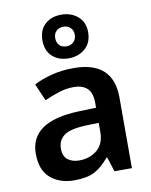

<svg xmlns="http://www.w3.org/2000/svg" viewBox="-92 -898 768 975"><g transform="rotate(-10 292.5 -410.0)"><path d="M306 -552Q510 -552 510 -364V0H420L396 -75H392Q356 -31 317.5 -10.5Q279 10 211 10Q138 10 90 -30.5Q42 -71 42 -157Q42 -322 293 -331L384 -334V-357Q384 -412 359 -434.5Q334 -457 290 -457Q251 -457 212.5 -444.5Q174 -432 138 -416L100 -504Q140 -525 192.5 -538.5Q245 -552 306 -552ZM318 -254Q236 -251 204 -227Q172 -203 172 -160Q172 -121 195 -103Q218 -85 254 -85Q309 -85 346.5 -116.5Q384 -148 384 -210V-256ZM292 -605Q239 -605 207 -635Q175 -665 175 -718Q175 -770 207 -800Q239 -830 292 -830Q342 -830 376.5 -800.5Q411 -771 411 -719Q411 -665 376.5 -635Q342 -605 292 -605ZM292 -667Q313 -667 327.5 -681Q342 -695 342 -718Q342 -741 327.5 -754.5Q313 -768 292 -768Q270 -768 255.5 -754.5Q241 -741 241 -718Q241 -695 254 -681Q267 -667 292 -667Z"/></g></svg>

Font: Noto Sans Canadian Aboriginal SemiBold
Style: Regular
Weight: 600
Designer: Monotype Design Team, Typotheque's Kevin King
Foundry: Monotype Imaging Inc.
Version: Version 2.004; ttfautohint (v1.8.4.7-5d5b)